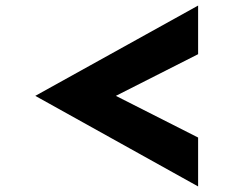

<svg xmlns="http://www.w3.org/2000/svg" viewBox="-20 -682 840 691"><path d="M693 -11 107 -337 693 -662V-487L397 -337L693 -187Z"/></svg>

Font: Panamera Black
Style: Regular
Weight: 900
Designer: Bastien Sozeau
Foundry: NBR — Bastien Sozeau
Version: Version 3.002; ttfautohint (v1.8.4.7-5d5b);gftools[0.9.33]